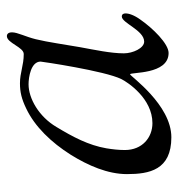

<svg xmlns="http://www.w3.org/2000/svg" viewBox="0 -503 518 558"><g transform="rotate(-90 259.0 -224.0)"><path d="M32 -114C32 -49 44 15 139 15C234 15 317 -105 322 -105C329 -105 320 7 384 7C411 7 456 -39 481 -75C494 -93 499 -108 499 -118C499 -122 498 -129 490 -129C471 -129 450 -64 417 -64C398 -64 383 -97 383 -123C383 -161 393 -207 401 -251C409 -296 415 -342 424 -379C431 -408 444 -432 444 -448C444 -459 439 -463 433 -463C413 -463 401 -414 381 -414C348 -414 327 -425 296 -425C270 -425 250 -420 223 -407C170 -382 124 -334 88 -277C57 -227 32 -170 32 -114ZM102 -120C102 -138 104 -156 107 -174C116 -226 140 -271 169 -319C199 -370 252 -400 293 -400C314 -400 359 -393 359 -365C359 -362 332 -178 308 -130C299 -112 252 -40 180 -40C138 -40 102 -70 102 -120Z"/></g></svg>

Font: OFL Sorts Mill Goudy
Style: Italic
Weight: 500
Italic angle: -6°
Version: Version 003.000